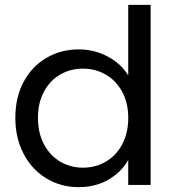

<svg xmlns="http://www.w3.org/2000/svg" viewBox="-20 -760 716 789"><path d="M43 -276Q43 -360 77 -423.5Q111 -487 170.5 -522Q230 -557 304 -557Q368 -557 423 -527.5Q478 -498 507 -450V-740H599V0H507V-103Q480 -54 427 -22.5Q374 9 303 9Q230 9 170.5 -27Q111 -63 77 -128Q43 -193 43 -276ZM507 -275Q507 -337 482 -383Q457 -429 414.5 -453.5Q372 -478 321 -478Q270 -478 228 -454Q186 -430 161 -384Q136 -338 136 -276Q136 -213 161 -166.5Q186 -120 228 -95.5Q270 -71 321 -71Q372 -71 414.5 -95.5Q457 -120 482 -166.5Q507 -213 507 -275Z"/></svg>

Font: DVN-Poppins
Style: Regular
Weight: 400
Designer: Ninad Kale (Devanagari), Jonny Pinhorn (Latin)
Foundry: Indian Type Foundry
Version: 4.004